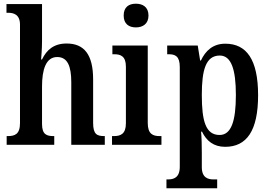

<svg xmlns="http://www.w3.org/2000/svg" viewBox="-20 -782 1457 1037"><path d="M16 0H273V-47H270C232 -47 207 -55 207 -113V-315C207 -406 228 -474 289 -474C345 -474 365 -424 365 -338V0H546V-47H544C504 -47 483 -56 483 -118V-353C483 -488 434 -547 340 -547C271 -547 232 -513 207 -461H202C203 -471 207 -520 207 -560V-760H15V-713H24C52 -713 88 -705 88 -649V-117C88 -56 59 -47 22 -47H16Z M714 -634C751 -634 782 -653 782 -698C782 -744 751 -762 714 -762C676 -762 648 -744 648 -698C648 -653 676 -634 714 -634ZM585 0H852V-47H842C806 -47 778 -58 778 -118V-536H587V-489H598C632 -489 660 -478 660 -422V-116C660 -58 631 -47 595 -47H585Z M879 235H1153V187H1133C1105 187 1070 179 1070 121V43C1070 4 1069 -41 1066 -71H1071C1095 -21 1134 11 1196 11C1312 11 1374 -75 1374 -268C1374 -461 1311 -546 1197 -546C1130 -546 1090 -508 1065 -455H1061L1048 -536H883V-489H891C925 -489 951 -480 951 -420V119C951 179 916 187 888 187H879ZM1166 -53C1091 -53 1070 -128 1070 -269C1070 -403 1091 -482 1167 -482C1229 -482 1254 -407 1254 -269C1254 -128 1229 -53 1166 -53Z"/></svg>

Font: Noto Serif Bengali Condensed SemiBold
Style: Regular
Weight: 600
Width: 3
Designer: Juan Bruce, Universal Thirst, Indian Type Foundry and the Monotype Design Team.
Foundry: Monotype Imaging Inc.
Version: Version 2.003